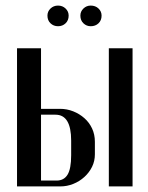

<svg xmlns="http://www.w3.org/2000/svg" viewBox="-20 -668 532 688"><path d="M195 -278Q220 -278 242.5 -269Q265 -260 282.5 -244.5Q300 -229 310 -207.5Q320 -186 320 -160V-115Q320 -91 310 -70.5Q300 -50 282.5 -34Q265 -18 242.5 -9Q220 0 196 0H41V-495H127V-278ZM455 -495V0H370V-495ZM235 -164Q235 -257 179 -257H127V-21H183Q209 -21 222 -42Q235 -63 235 -112ZM150 -612Q150 -627 161 -637.5Q172 -648 188 -648Q204 -648 215 -637.5Q226 -627 226 -612Q226 -595 215 -584.5Q204 -574 188 -574Q172 -574 161 -584.5Q150 -595 150 -612ZM268 -612Q268 -627 279 -637.5Q290 -648 305 -648Q322 -648 333 -637.5Q344 -627 344 -612Q344 -595 333 -584.5Q322 -574 305 -574Q290 -574 279 -584.5Q268 -595 268 -612Z"/></svg>

Font: Moniqa SemBd Heading
Style: Regular
Weight: 600
Designer: Rajesh Rajput
Foundry: Rajesh Rajput
Version: Version 1.000